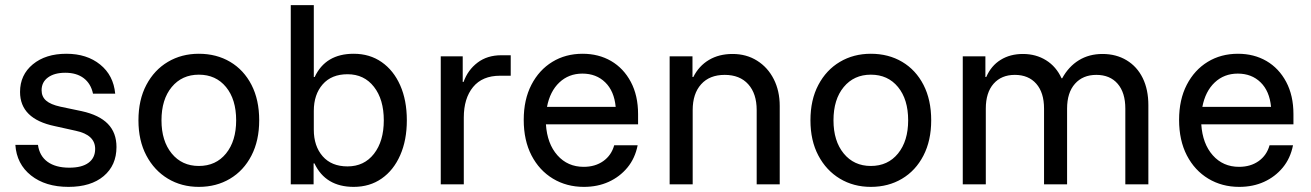

<svg xmlns="http://www.w3.org/2000/svg" viewBox="-20 -720 5120 750"><path d="M247.5 10Q157.5 10 101.2 -34.6Q45 -79.2 40 -154.2H128.3Q134.2 -110.8 165.8 -87.9Q197.5 -65 250.8 -65Q300 -65 325.8 -84.2Q351.7 -103.3 351.7 -138.3Q351.7 -193.3 275.8 -209.2L193.3 -227.5Q58.3 -255.8 58.3 -360.8Q58.3 -427.5 108.3 -468.8Q158.3 -510 239.2 -510Q319.2 -510 371.2 -467.9Q423.3 -425.8 430 -354.2H343.3Q335 -393.3 307.1 -414.6Q279.2 -435.8 235 -435.8Q192.5 -435.8 167.5 -417.5Q142.5 -399.2 142.5 -367.5Q142.5 -342.5 160 -327.1Q177.5 -311.7 215.8 -303.3L299.2 -285.8Q367.5 -270.8 401.2 -236.3Q435 -201.7 435 -145.8Q435 -74.2 385 -32.1Q335 10 247.5 10Z M756.7 10Q689.2 10 635.8 -22.1Q582.5 -54.2 551.7 -112.5Q520.8 -170.8 520.8 -250Q520.8 -330 551.7 -388.3Q582.5 -446.7 635.8 -478.3Q689.2 -510 756.7 -510Q825.8 -510 879.2 -478.3Q932.5 -446.7 962.5 -388.3Q992.5 -330 992.5 -250Q992.5 -170.8 962.1 -112.1Q931.7 -53.3 878.3 -21.7Q825 10 756.7 10ZM756.7 -71.7Q823.3 -71.7 862.9 -120.4Q902.5 -169.2 902.5 -250Q902.5 -331.7 862.9 -380Q823.3 -428.3 756.7 -428.3Q690.8 -428.3 650.8 -380Q610.8 -331.7 610.8 -250Q610.8 -169.2 650.8 -120.4Q690.8 -71.7 756.7 -71.7Z M1361.7 10Q1251.7 10 1208.3 -81.7H1205V0H1115.8V-700H1205.8V-419.2H1209.2Q1251.7 -510 1361.7 -510Q1424.2 -510 1470.8 -477.5Q1517.5 -445 1543.3 -386.7Q1569.2 -328.3 1569.2 -250Q1569.2 -172.5 1543.3 -113.8Q1517.5 -55 1470.8 -22.5Q1424.2 10 1361.7 10ZM1337.5 -70Q1402.5 -70 1440.8 -119.2Q1479.2 -168.3 1479.2 -250Q1479.2 -331.7 1440.8 -380.8Q1402.5 -430 1337.5 -430Q1275 -430 1240.4 -390.4Q1205.8 -350.8 1205.8 -286.7V-213.3Q1205.8 -149.2 1240.4 -109.6Q1275 -70 1337.5 -70Z M1701.7 0V-500H1787.5V-400H1790.8Q1807.5 -446.7 1845.4 -475.4Q1883.3 -504.2 1938.3 -504.2H1975V-424.2H1933.3Q1864.2 -424.2 1827.9 -380Q1791.7 -335.8 1791.7 -260.8V0Z M2260.8 10Q2193.3 10 2140 -22.1Q2086.7 -54.2 2056.2 -112.9Q2025.8 -171.7 2025.8 -251.7Q2025.8 -330.8 2055.8 -388.8Q2085.8 -446.7 2137.5 -478.3Q2189.2 -510 2255.8 -510Q2318.3 -510 2367.1 -481.7Q2415.8 -453.3 2444.2 -400Q2472.5 -346.7 2472.5 -274.2V-234.2H2112.5Q2117.5 -158.3 2157.5 -113.3Q2197.5 -68.3 2260 -68.3Q2305 -68.3 2336.7 -90.8Q2368.3 -113.3 2379.2 -152.5H2470.8Q2460.8 -101.7 2430.8 -65.4Q2400.8 -29.2 2357.5 -9.6Q2314.2 10 2260.8 10ZM2116.7 -302.5H2385Q2379.2 -364.2 2344.2 -398.3Q2309.2 -432.5 2255 -432.5Q2201.7 -432.5 2165 -397.9Q2128.3 -363.3 2116.7 -302.5Z M2595.8 0V-500H2685V-419.2H2688.3Q2710 -462.5 2749.2 -485.8Q2788.3 -509.2 2841.7 -509.2Q2895.8 -509.2 2937.5 -482.9Q2979.2 -456.7 3002.5 -410.8Q3025.8 -365 3025.8 -305.8V0H2935.8V-290Q2935.8 -354.2 2902.9 -390.8Q2870 -427.5 2810.8 -427.5Q2751.7 -427.5 2718.8 -390.8Q2685.8 -354.2 2685.8 -290V0Z M3381.7 10Q3314.2 10 3260.8 -22.1Q3207.5 -54.2 3176.7 -112.5Q3145.8 -170.8 3145.8 -250Q3145.8 -330 3176.7 -388.3Q3207.5 -446.7 3260.8 -478.3Q3314.2 -510 3381.7 -510Q3450.8 -510 3504.2 -478.3Q3557.5 -446.7 3587.5 -388.3Q3617.5 -330 3617.5 -250Q3617.5 -170.8 3587.1 -112.1Q3556.7 -53.3 3503.3 -21.7Q3450 10 3381.7 10ZM3381.7 -71.7Q3448.3 -71.7 3487.9 -120.4Q3527.5 -169.2 3527.5 -250Q3527.5 -331.7 3487.9 -380Q3448.3 -428.3 3381.7 -428.3Q3315.8 -428.3 3275.8 -380Q3235.8 -331.7 3235.8 -250Q3235.8 -169.2 3275.8 -120.4Q3315.8 -71.7 3381.7 -71.7Z M3740.8 0V-500H3829.2V-419.2H3832.5Q3851.7 -463.3 3888.8 -486.2Q3925.8 -509.2 3975.8 -509.2Q4026.7 -509.2 4066.2 -484.6Q4105.8 -460 4126.7 -414.2H4129.2Q4154.2 -460 4194.2 -484.6Q4234.2 -509.2 4286.7 -509.2Q4340 -509.2 4380.8 -484.6Q4421.7 -460 4443.8 -415Q4465.8 -370 4465.8 -309.2V0H4375.8V-295.8Q4375.8 -358.3 4345.8 -392.9Q4315.8 -427.5 4262.5 -427.5Q4210 -427.5 4179.2 -392.9Q4148.3 -358.3 4148.3 -295.8V0H4058.3V-295.8Q4058.3 -358.3 4027.9 -392.9Q3997.5 -427.5 3944.2 -427.5Q3891.7 -427.5 3861.2 -392.9Q3830.8 -358.3 3830.8 -295.8V0Z M4820.8 10Q4753.3 10 4700 -22.1Q4646.7 -54.2 4616.2 -112.9Q4585.8 -171.7 4585.8 -251.7Q4585.8 -330.8 4615.8 -388.8Q4645.8 -446.7 4697.5 -478.3Q4749.2 -510 4815.8 -510Q4878.3 -510 4927.1 -481.7Q4975.8 -453.3 5004.2 -400Q5032.5 -346.7 5032.5 -274.2V-234.2H4672.5Q4677.5 -158.3 4717.5 -113.3Q4757.5 -68.3 4820 -68.3Q4865 -68.3 4896.7 -90.8Q4928.3 -113.3 4939.2 -152.5H5030.8Q5020.8 -101.7 4990.8 -65.4Q4960.8 -29.2 4917.5 -9.6Q4874.2 10 4820.8 10ZM4676.7 -302.5H4945Q4939.2 -364.2 4904.2 -398.3Q4869.2 -432.5 4815 -432.5Q4761.7 -432.5 4725 -397.9Q4688.3 -363.3 4676.7 -302.5Z"/></svg>

Font: Funnel Sans Light
Style: Regular
Weight: 400
Version: Version 1.000